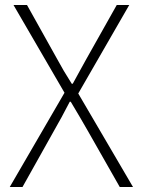

<svg xmlns="http://www.w3.org/2000/svg" viewBox="-20 -748 570 768"><path d="M19 0 238 -377 34 -728H88L208 -513Q222 -487 235 -465Q248 -443 267 -413H271Q288 -443 299.5 -465Q311 -487 326 -513L447 -728H497L293 -374L512 0H459L331 -225Q316 -251 299.5 -279.5Q283 -308 263 -341H259Q242 -308 226.5 -279.5Q211 -251 196 -225L70 0Z"/></svg>

Font: Noto Sans JP ExtraLight
Style: Regular
Weight: 250
Designer: Ryoko NISHIZUKA  (kana, bopomofo & ideographs); Paul D. Hunt (Latin, Greek & Cyrillic); Sandoll Communications , Soo-you
Foundry: Adobe
Version: Version 2.004-H2;hotconv 1.0.118;makeotfexe 2.5.65603